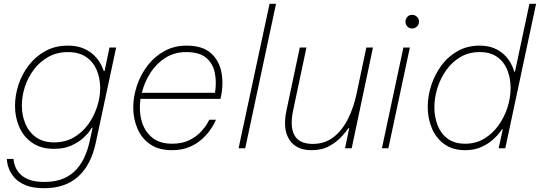

<svg xmlns="http://www.w3.org/2000/svg" viewBox="-20 -780 2840 1010"><path d="M213 210Q153 210 115.5 194.5Q78 179 57.5 156Q37 133 28 110Q19 87 17.5 71.5Q16 56 16 56H51Q51 56 52.5 68Q54 80 61 98Q68 116 85 134.5Q102 153 133 165Q164 177 214 177Q274 177 315.5 158.5Q357 140 384 109Q411 78 427 40.5Q443 3 451 -34L467 -108H463Q463 -108 451.5 -91Q440 -74 416 -52.5Q392 -31 354.5 -14Q317 3 264 3Q196 3 150 -28.5Q104 -60 81.5 -111.5Q59 -163 59 -223Q59 -279 77.5 -335Q96 -391 132 -437.5Q168 -484 219.5 -512Q271 -540 337 -540Q383 -540 416 -526.5Q449 -513 470.5 -493Q492 -473 504 -453Q516 -433 521 -419.5Q526 -406 526 -406H530L556 -530H591L484 -30Q459 88 391 149Q323 210 213 210ZM265 -31Q322 -31 367 -56.5Q412 -82 443 -124.5Q474 -167 490.5 -217.5Q507 -268 507 -317Q507 -368 489 -411Q471 -454 433.5 -480Q396 -506 337 -506Q280 -506 235 -481Q190 -456 158.5 -414.5Q127 -373 111 -323.5Q95 -274 95 -224Q95 -173 113.5 -129Q132 -85 169.5 -58Q207 -31 265 -31Z M884 10Q815 10 770 -21Q725 -52 703 -103.5Q681 -155 681 -214Q681 -272 700.5 -330Q720 -388 756.5 -435.5Q793 -483 845 -511.5Q897 -540 961 -540Q1043 -540 1087 -502.5Q1131 -465 1144 -403.5Q1157 -342 1142 -270L1140 -260H719Q710 -198 725 -144Q740 -90 779.5 -57Q819 -24 885 -24Q939 -24 976.5 -43Q1014 -62 1037 -87Q1060 -112 1070.5 -131Q1081 -150 1081 -150H1116Q1116 -150 1108.5 -134Q1101 -118 1084 -94Q1067 -70 1040 -46Q1013 -22 974.5 -6Q936 10 884 10ZM726 -292H1111Q1120 -348 1110 -397Q1100 -446 1064.5 -476Q1029 -506 959 -506Q899 -506 852 -477Q805 -448 773 -399.5Q741 -351 726 -292Z M1235 0 1398 -760H1432L1270 0Z M1618 10Q1538 10 1502 -45.5Q1466 -101 1487 -199L1557 -530H1592L1522 -199Q1504 -114 1529 -68.5Q1554 -23 1625 -23Q1689 -23 1735 -59Q1781 -95 1811 -155.5Q1841 -216 1856 -288L1907 -530H1942L1830 0H1795L1817 -106H1813Q1801 -88 1776 -60.5Q1751 -33 1712 -11.5Q1673 10 1618 10Z M2148 -630Q2133 -630 2123 -640.5Q2113 -651 2113 -666Q2113 -681 2123 -691.5Q2133 -702 2148 -702Q2163 -702 2173.5 -691.5Q2184 -681 2184 -666Q2184 -651 2173.5 -640.5Q2163 -630 2148 -630ZM1989 0 2102 -530H2136L2023 0Z M2427 10Q2361 10 2317 -22Q2273 -54 2251.5 -106Q2230 -158 2230 -217Q2230 -274 2248.5 -331Q2267 -388 2302 -435.5Q2337 -483 2388 -511.5Q2439 -540 2503 -540Q2548 -540 2580 -526Q2612 -512 2632.5 -492Q2653 -472 2664.5 -451.5Q2676 -431 2680.5 -417Q2685 -403 2685 -403H2689L2765 -760H2800L2638 0H2603L2625 -100H2621Q2621 -100 2609 -83.5Q2597 -67 2572.5 -45Q2548 -23 2511.5 -6.5Q2475 10 2427 10ZM2427 -24Q2483 -24 2527 -50.5Q2571 -77 2602 -120Q2633 -163 2649.5 -214.5Q2666 -266 2666 -317Q2666 -368 2649 -411Q2632 -454 2596 -480Q2560 -506 2503 -506Q2446 -506 2402 -480Q2358 -454 2327.5 -411Q2297 -368 2281 -317Q2265 -266 2265 -215Q2265 -165 2282 -121Q2299 -77 2335 -50.5Q2371 -24 2427 -24Z"/></svg>

Font: Be Vietnam Pro Thin
Style: Italic
Weight: 100
Italic angle: -12°
Designer: Lam Bao, Tony Le, Vietanh Nguyen
Foundry: Yellow Type Foundry
Version: Version 1.002; ttfautohint (v1.8.3)